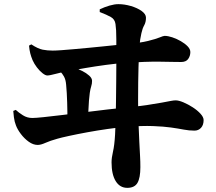

<svg xmlns="http://www.w3.org/2000/svg" viewBox="-20 -835 1040 926"><path d="M594 71Q558 71 538 38.5Q518 6 518 -52Q518 -74 525 -104Q532 -134 535 -186Q537 -218 538 -260.5Q539 -303 539.5 -350Q540 -397 540.5 -441Q541 -485 541 -520Q541 -555 541 -573Q541 -618 541 -644.5Q541 -671 540 -688Q539 -705 537 -719Q534 -742 514.5 -753Q495 -764 461 -777V-790Q484 -801 508 -808Q532 -815 551 -815Q580 -815 611 -806Q642 -797 663 -782Q684 -767 684 -750Q684 -728 675.5 -713Q667 -698 662 -675Q655 -644 653 -617Q651 -590 650 -567Q649 -544 648 -511.5Q647 -479 646.5 -438Q646 -397 646 -350Q646 -303 647.5 -252.5Q649 -202 652 -149Q654 -110 655.5 -82.5Q657 -55 657 -29Q657 23 643 47Q629 71 594 71ZM305 -245Q305 -268 305 -292Q305 -316 304 -340Q303 -364 302 -386Q301 -408 299 -426Q297 -451 288.5 -466Q280 -481 271 -489.5Q262 -498 258 -502L261 -513Q281 -515 301 -513.5Q321 -512 343 -506Q358 -502 377 -492.5Q396 -483 410 -470.5Q424 -458 424 -445Q424 -431 420 -419Q416 -407 413 -387Q411 -374 409 -349Q407 -324 406 -296.5Q405 -269 405 -248ZM162 -136Q140 -136 118.5 -151.5Q97 -167 80.5 -189Q64 -211 57 -230Q50 -247 47 -270Q44 -293 44 -300L56 -305Q70 -292 90.5 -279Q111 -266 136 -266Q151 -266 190 -270Q229 -274 282 -280.5Q335 -287 391.5 -294Q448 -301 498.5 -307Q549 -313 582 -316Q647 -322 690 -328.5Q733 -335 760 -340Q787 -345 802.5 -348Q818 -351 827 -351Q842 -351 864.5 -341.5Q887 -332 909.5 -317.5Q932 -303 947 -286.5Q962 -270 962 -256Q962 -232 949.5 -218.5Q937 -205 918 -205Q892 -205 866 -210Q840 -215 805 -220Q770 -225 717.5 -227Q665 -229 586 -223Q549 -220 499.5 -213Q450 -206 401 -197Q352 -188 313 -179.5Q274 -171 257 -166Q221 -156 199 -146Q177 -136 162 -136ZM208 -471Q199 -471 185 -482Q171 -493 158 -510Q145 -527 137 -545Q130 -562 126 -577.5Q122 -593 120 -615L131 -621Q163 -600 185.5 -595.5Q208 -591 234 -591Q250 -591 277 -593Q304 -595 338 -598Q372 -601 408.5 -604.5Q445 -608 479.5 -611.5Q514 -615 542.5 -618Q571 -621 588 -622Q656 -628 694 -637.5Q732 -647 750 -654.5Q768 -662 774 -662Q790 -662 811 -655Q832 -648 852 -636.5Q872 -625 885 -611.5Q898 -598 898 -584Q898 -565 887.5 -550.5Q877 -536 854 -536Q838 -536 811.5 -536.5Q785 -537 750.5 -537.5Q716 -538 675 -536.5Q634 -535 589 -532Q543 -529 491 -522Q439 -515 392.5 -507Q346 -499 313 -493Q279 -487 249.5 -479Q220 -471 208 -471Z"/></svg>

Font: Noto Serif SC ExtraLight Black
Style: Regular
Weight: 900
Version: Version 2.002-H1;hotconv 1.1.0;makeotfexe 2.6.0